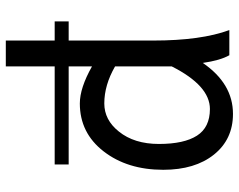

<svg xmlns="http://www.w3.org/2000/svg" viewBox="-102 -720 834 671"><g transform="rotate(-90 315.5 -384.0)"><path d="M270.5 -67.9Q352.1 -67.9 419.4 -201.2V-399.4Q354 -437 290 -437Q232.4 -437 191.9 -386.2Q148.4 -332.5 148.4 -246.1Q148.4 -158.2 177.5 -113Q206.5 -67.9 270.5 -67.9ZM253.4 12.7Q164.6 12.7 111.3 -53.7Q58.1 -120.1 58.1 -231Q58.1 -356.4 122.6 -439.5Q187 -522.5 290 -522.5Q344.2 -522.5 419.4 -480V-781.2H509.8V-266.1Q509.8 -99.1 546.4 0H458.5Q440.4 -31.7 431.6 -92.8Q359.4 12.7 253.4 12.7ZM576.7 -561.5H76.7V-610.4H576.7Z"/></g></svg>

Font: Cadman
Style: Regular
Weight: 400
Designer: Paul James MIller
Foundry: High-Logic / Made with FontCreator
Version: Version 2.114;March 28, 2021;FontCreator 13.0.0.2683 64-bit